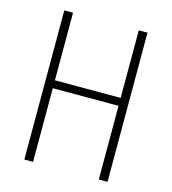

<svg xmlns="http://www.w3.org/2000/svg" viewBox="-109 -825 819 914"><g transform="rotate(15 300.0 -367.5)"><path d="M95 0V-735H138V-402H462V-735H505V0H462V-363H138V0Z"/></g></svg>

Font: Iosevka Curly XLtEx
Style: Regular
Weight: 200
Width: 7
Monospace: yes
Designer: Belleve Invis
Foundry: Belleve Invis
Version: Version 11.1.0; ttfautohint (v1.8.3)